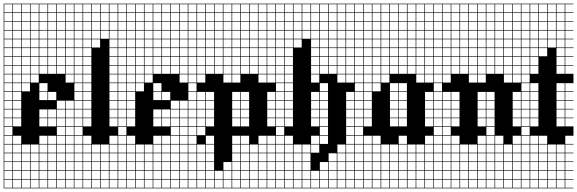

<svg xmlns="http://www.w3.org/2000/svg" viewBox="-20 -785 3135 1043"><path d="M0 238.1V-765.1H381V-761.9H336.5V-717.5H381V-714.3H336.5V-669.8H381V-666.7H336.5V-622.2H381V-619H336.5V-574.6H381V-571.4H336.5V-527H381V-523.8H336.5V-479.4H381V-476.2H336.5V-431.7H381V-428.6H336.5V-384.1H381V-381H336.5V-336.5H381V-238.1H336.5V-193.7H381V-190.5H336.5V-146H381V-142.9H336.5V-98.4H381V-95.2H336.5V-50.8H381V-47.6H336.5V-3.2H381V0H336.5V44.4H381V47.6H336.5V92.1H381V95.2H336.5V139.7H381V142.9H336.5V187.3H381V190.5H336.5V234.9H381V238.1ZM288.9 -717.5H333.3V-761.9H288.9ZM50.8 -717.5H95.2V-761.9H50.8ZM241.3 -717.5H285.7V-761.9H241.3ZM146 -717.5H190.5V-761.9H146ZM98.4 -717.5H142.9V-761.9H98.4ZM193.7 -717.5H238.1V-761.9H193.7ZM3.2 -717.5H47.6V-761.9H3.2ZM288.9 -669.8H333.3V-714.3H288.9ZM98.4 -669.8H142.9V-714.3H98.4ZM146 -669.8H190.5V-714.3H146ZM241.3 -669.8H285.7V-714.3H241.3ZM50.8 -669.8H95.2V-714.3H50.8ZM193.7 -669.8H238.1V-714.3H193.7ZM3.2 -669.8H47.6V-714.3H3.2ZM288.9 -622.2H333.3V-666.7H288.9ZM98.4 -622.2H142.9V-666.7H98.4ZM146 -622.2H190.5V-666.7H146ZM241.3 -622.2H285.7V-666.7H241.3ZM50.8 -622.2H95.2V-666.7H50.8ZM193.7 -622.2H238.1V-666.7H193.7ZM3.2 -622.2H47.6V-666.7H3.2ZM193.7 -574.6H238.1V-619H193.7ZM241.3 -574.6H285.7V-619H241.3ZM288.9 -574.6H333.3V-619H288.9ZM3.2 -574.6H47.6V-619H3.2ZM98.4 -574.6H142.9V-619H98.4ZM146 -574.6H190.5V-619H146ZM50.8 -574.6H95.2V-619H50.8ZM193.7 -527H238.1V-571.4H193.7ZM50.8 -527H95.2V-571.4H50.8ZM241.3 -527H285.7V-571.4H241.3ZM146 -527H190.5V-571.4H146ZM98.4 -527H142.9V-571.4H98.4ZM3.2 -527H47.6V-571.4H3.2ZM288.9 -527H333.3V-571.4H288.9ZM193.7 -479.4H238.1V-523.8H193.7ZM50.8 -479.4H95.2V-523.8H50.8ZM241.3 -479.4H285.7V-523.8H241.3ZM288.9 -479.4H333.3V-523.8H288.9ZM3.2 -479.4H47.6V-523.8H3.2ZM146 -479.4H190.5V-523.8H146ZM98.4 -479.4H142.9V-523.8H98.4ZM193.7 -431.7H238.1V-476.2H193.7ZM50.8 -431.7H95.2V-476.2H50.8ZM3.2 -431.7H47.6V-476.2H3.2ZM288.9 -431.7H333.3V-476.2H288.9ZM146 -431.7H190.5V-476.2H146ZM98.4 -431.7H142.9V-476.2H98.4ZM241.3 -431.7H285.7V-476.2H241.3ZM193.7 -384.1H238.1V-428.6H193.7ZM3.2 -384.1H47.6V-428.6H3.2ZM50.8 -384.1H95.2V-428.6H50.8ZM288.9 -384.1H333.3V-428.6H288.9ZM146 -384.1H190.5V-428.6H146ZM98.4 -384.1H142.9V-428.6H98.4ZM241.3 -384.1H285.7V-428.6H241.3ZM146 -336.5H190.5V-381H146ZM3.2 -336.5H47.6V-381H3.2ZM50.8 -336.5H95.2V-381H50.8ZM98.4 -336.5H142.9V-381H98.4ZM3.2 -288.9H47.6V-333.3H3.2ZM193.7 -288.9H238.1V-333.3H193.7ZM98.4 -288.9H142.9V-333.3H98.4ZM50.8 -288.9H95.2V-333.3H50.8ZM50.8 -241.3H95.2V-285.7H50.8ZM3.2 -241.3H47.6V-285.7H3.2ZM241.3 -241.3H285.7V-285.7H241.3ZM193.7 -241.3H238.1V-285.7H193.7ZM3.2 -193.7H47.6V-238.1H3.2ZM288.9 -193.7H333.3V-238.1H288.9ZM50.8 -193.7H95.2V-238.1H50.8ZM3.2 -146H47.6V-190.5H3.2ZM288.9 -146H333.3V-190.5H288.9ZM241.3 -146H285.7V-190.5H241.3ZM50.8 -146H95.2V-190.5H50.8ZM193.7 -146H238.1V-190.5H193.7ZM3.2 -98.4H47.6V-142.9H3.2ZM288.9 -98.4H333.3V-142.9H288.9ZM241.3 -98.4H285.7V-142.9H241.3ZM50.8 -98.4H95.2V-142.9H50.8ZM193.7 -98.4H238.1V-142.9H193.7ZM47.6 -95.2H3.2V-50.8H47.6ZM288.9 -50.8H333.3V-95.2H288.9ZM193.7 -3.2H238.1V-47.6H193.7ZM50.8 -3.2H95.2V-47.6H50.8ZM288.9 -3.2H333.3V-47.6H288.9ZM241.3 -3.2H285.7V-47.6H241.3ZM3.2 -3.2H47.6V-47.6H3.2ZM146 44.4H190.5V0H146ZM193.7 44.4H238.1V0H193.7ZM50.8 44.4H95.2V0H50.8ZM288.9 44.4H333.3V0H288.9ZM241.3 44.4H285.7V0H241.3ZM98.4 44.4H142.9V0H98.4ZM3.2 44.4H47.6V0H3.2ZM50.8 92.1H95.2V47.6H50.8ZM288.9 92.1H333.3V47.6H288.9ZM241.3 92.1H285.7V47.6H241.3ZM193.7 92.1H238.1V47.6H193.7ZM3.2 92.1H47.6V47.6H3.2ZM98.4 92.1H142.9V47.6H98.4ZM146 92.1H190.5V47.6H146ZM241.3 139.7H285.7V95.2H241.3ZM50.8 139.7H95.2V95.2H50.8ZM288.9 139.7H333.3V95.2H288.9ZM193.7 139.7H238.1V95.2H193.7ZM98.4 139.7H142.9V95.2H98.4ZM146 139.7H190.5V95.2H146ZM3.2 139.7H47.6V95.2H3.2ZM50.8 187.3H95.2V142.9H50.8ZM288.9 187.3H333.3V142.9H288.9ZM241.3 187.3H285.7V142.9H241.3ZM193.7 187.3H238.1V142.9H193.7ZM98.4 187.3H142.9V142.9H98.4ZM3.2 187.3H47.6V142.9H3.2ZM146 187.3H190.5V142.9H146ZM288.9 234.9H333.3V190.5H288.9ZM50.8 234.9H95.2V190.5H50.8ZM241.3 234.9H285.7V190.5H241.3ZM193.7 234.9H238.1V190.5H193.7ZM98.4 234.9H142.9V190.5H98.4ZM146 234.9H190.5V190.5H146ZM3.2 234.9H47.6V190.5H3.2Z M381 238.1V-765.1H619V-761.9H574.6V-717.5H619V-714.3H574.6V-669.8H619V-666.7H574.6V-622.2H619V-619H574.6V-574.6H619V-571.4H574.6V-527H619V-523.8H574.6V-479.4H619V-476.2H574.6V-431.7H619V-428.6H574.6V-384.1H619V-381H574.6V-336.5H619V-333.3H574.6V-288.9H619V-285.7H574.6V-241.3H619V-238.1H574.6V-193.7H619V-190.5H574.6V-146H619V-142.9H574.6V-98.4H619V-47.6H574.6V-3.2H619V0H574.6V44.4H619V47.6H574.6V92.1H619V95.2H574.6V139.7H619V142.9H574.6V187.3H619V190.5H574.6V234.9H619V238.1ZM527 -717.5H571.4V-761.9H527ZM479.4 -717.5H523.8V-761.9H479.4ZM431.7 -717.5H476.2V-761.9H431.7ZM384.1 -717.5H428.6V-761.9H384.1ZM527 -669.8H571.4V-714.3H527ZM479.4 -669.8H523.8V-714.3H479.4ZM431.7 -669.8H476.2V-714.3H431.7ZM384.1 -669.8H428.6V-714.3H384.1ZM527 -622.2H571.4V-666.7H527ZM479.4 -622.2H523.8V-666.7H479.4ZM431.7 -622.2H476.2V-666.7H431.7ZM384.1 -622.2H428.6V-666.7H384.1ZM527 -574.6H571.4V-619H527ZM479.4 -574.6H523.8V-619H479.4ZM431.7 -574.6H476.2V-619H431.7ZM384.1 -574.6H428.6V-619H384.1ZM479.4 -527H523.8V-571.4H479.4ZM431.7 -527H476.2V-571.4H431.7ZM384.1 -527H428.6V-571.4H384.1ZM431.7 -479.4H476.2V-523.8H431.7ZM384.1 -479.4H428.6V-523.8H384.1ZM384.1 -431.7H428.6V-476.2H384.1ZM431.7 -431.7H476.2V-476.2H431.7ZM384.1 -384.1H428.6V-428.6H384.1ZM431.7 -384.1H476.2V-428.6H431.7ZM384.1 -336.5H428.6V-381H384.1ZM431.7 -336.5H476.2V-381H431.7ZM384.1 -288.9H428.6V-333.3H384.1ZM431.7 -288.9H476.2V-333.3H431.7ZM384.1 -241.3H428.6V-285.7H384.1ZM431.7 -241.3H476.2V-285.7H431.7ZM431.7 -193.7H476.2V-238.1H431.7ZM384.1 -193.7H428.6V-238.1H384.1ZM431.7 -146H476.2V-190.5H431.7ZM384.1 -146H428.6V-190.5H384.1ZM431.7 -98.4H476.2V-142.9H431.7ZM384.1 -98.4H428.6V-142.9H384.1ZM384.1 -50.8H428.6V-95.2H384.1ZM384.1 -3.2H428.6V-47.6H384.1ZM476.2 -47.6H431.7V-3.2H476.2ZM431.7 44.4H476.2V0H431.7ZM479.4 44.4H523.8V0H479.4ZM384.1 44.4H428.6V0H384.1ZM527 44.4H571.4V0H527ZM431.7 92.1H476.2V47.6H431.7ZM479.4 92.1H523.8V47.6H479.4ZM384.1 92.1H428.6V47.6H384.1ZM527 92.1H571.4V47.6H527ZM431.7 139.7H476.2V95.2H431.7ZM479.4 139.7H523.8V95.2H479.4ZM527 139.7H571.4V95.2H527ZM384.1 139.7H428.6V95.2H384.1ZM431.7 187.3H476.2V142.9H431.7ZM479.4 187.3H523.8V142.9H479.4ZM527 187.3H571.4V142.9H527ZM384.1 187.3H428.6V142.9H384.1ZM431.7 234.9H476.2V190.5H431.7ZM479.4 234.9H523.8V190.5H479.4ZM527 234.9H571.4V190.5H527ZM384.1 234.9H428.6V190.5H384.1Z M619 238.1V-765.1H1000V-761.9H955.6V-717.5H1000V-714.3H955.6V-669.8H1000V-666.7H955.6V-622.2H1000V-619H955.6V-574.6H1000V-571.4H955.6V-527H1000V-523.8H955.6V-479.4H1000V-476.2H955.6V-431.7H1000V-428.6H955.6V-384.1H1000V-381H955.6V-336.5H1000V-238.1H955.6V-193.7H1000V-190.5H955.6V-146H1000V-142.9H955.6V-98.4H1000V-95.2H955.6V-50.8H1000V-47.6H955.6V-3.2H1000V0H955.6V44.4H1000V47.6H955.6V92.1H1000V95.2H955.6V139.7H1000V142.9H955.6V187.3H1000V190.5H955.6V234.9H1000V238.1ZM907.9 -717.5H952.4V-761.9H907.9ZM669.8 -717.5H714.3V-761.9H669.8ZM860.3 -717.5H904.8V-761.9H860.3ZM765.1 -717.5H809.5V-761.9H765.1ZM717.5 -717.5H761.9V-761.9H717.5ZM812.7 -717.5H857.1V-761.9H812.7ZM622.2 -717.5H666.7V-761.9H622.2ZM907.9 -669.8H952.4V-714.3H907.9ZM717.5 -669.8H761.9V-714.3H717.5ZM765.1 -669.8H809.5V-714.3H765.1ZM860.3 -669.8H904.8V-714.3H860.3ZM669.8 -669.8H714.3V-714.3H669.8ZM812.7 -669.8H857.1V-714.3H812.7ZM622.2 -669.8H666.7V-714.3H622.2ZM907.9 -622.2H952.4V-666.7H907.9ZM717.5 -622.2H761.9V-666.7H717.5ZM765.1 -622.2H809.5V-666.7H765.1ZM860.3 -622.2H904.8V-666.7H860.3ZM669.8 -622.2H714.3V-666.7H669.8ZM812.7 -622.2H857.1V-666.7H812.7ZM622.2 -622.2H666.7V-666.7H622.2ZM812.7 -574.6H857.1V-619H812.7ZM860.3 -574.6H904.8V-619H860.3ZM907.9 -574.6H952.4V-619H907.9ZM622.2 -574.6H666.7V-619H622.2ZM717.5 -574.6H761.9V-619H717.5ZM765.1 -574.6H809.5V-619H765.1ZM669.8 -574.6H714.3V-619H669.8ZM812.7 -527H857.1V-571.4H812.7ZM669.8 -527H714.3V-571.4H669.8ZM860.3 -527H904.8V-571.4H860.3ZM765.1 -527H809.5V-571.4H765.1ZM717.5 -527H761.9V-571.4H717.5ZM622.2 -527H666.7V-571.4H622.2ZM907.9 -527H952.4V-571.4H907.9ZM812.7 -479.4H857.1V-523.8H812.7ZM669.8 -479.4H714.3V-523.8H669.8ZM860.3 -479.4H904.8V-523.8H860.3ZM907.9 -479.4H952.4V-523.8H907.9ZM622.2 -479.4H666.7V-523.8H622.2ZM765.1 -479.4H809.5V-523.8H765.1ZM717.5 -479.4H761.9V-523.8H717.5ZM812.7 -431.7H857.1V-476.2H812.7ZM669.8 -431.7H714.3V-476.2H669.8ZM622.2 -431.7H666.7V-476.2H622.2ZM907.9 -431.7H952.4V-476.2H907.9ZM765.1 -431.7H809.5V-476.2H765.1ZM717.5 -431.7H761.9V-476.2H717.5ZM860.3 -431.7H904.8V-476.2H860.3ZM812.7 -384.1H857.1V-428.6H812.7ZM622.2 -384.1H666.7V-428.6H622.2ZM669.8 -384.1H714.3V-428.6H669.8ZM907.9 -384.1H952.4V-428.6H907.9ZM765.1 -384.1H809.5V-428.6H765.1ZM717.5 -384.1H761.9V-428.6H717.5ZM860.3 -384.1H904.8V-428.6H860.3ZM765.1 -336.5H809.5V-381H765.1ZM622.2 -336.5H666.7V-381H622.2ZM669.8 -336.5H714.3V-381H669.8ZM717.5 -336.5H761.9V-381H717.5ZM622.2 -288.9H666.7V-333.3H622.2ZM812.7 -288.9H857.1V-333.3H812.7ZM717.5 -288.9H761.9V-333.3H717.5ZM669.8 -288.9H714.3V-333.3H669.8ZM669.8 -241.3H714.3V-285.7H669.8ZM622.2 -241.3H666.7V-285.7H622.2ZM860.3 -241.3H904.8V-285.7H860.3ZM812.7 -241.3H857.1V-285.7H812.7ZM622.2 -193.7H666.7V-238.1H622.2ZM907.9 -193.7H952.4V-238.1H907.9ZM669.8 -193.7H714.3V-238.1H669.8ZM622.2 -146H666.7V-190.5H622.2ZM907.9 -146H952.4V-190.5H907.9ZM860.3 -146H904.8V-190.5H860.3ZM669.8 -146H714.3V-190.5H669.8ZM812.7 -146H857.1V-190.5H812.7ZM622.2 -98.4H666.7V-142.9H622.2ZM907.9 -98.4H952.4V-142.9H907.9ZM860.3 -98.4H904.8V-142.9H860.3ZM669.8 -98.4H714.3V-142.9H669.8ZM812.7 -98.4H857.1V-142.9H812.7ZM666.7 -95.2H622.2V-50.8H666.7ZM907.9 -50.8H952.4V-95.2H907.9ZM812.7 -3.2H857.1V-47.6H812.7ZM669.8 -3.2H714.3V-47.6H669.8ZM907.9 -3.2H952.4V-47.6H907.9ZM860.3 -3.2H904.8V-47.6H860.3ZM622.2 -3.2H666.7V-47.6H622.2ZM765.1 44.4H809.5V0H765.1ZM812.7 44.4H857.1V0H812.7ZM669.8 44.4H714.3V0H669.8ZM907.9 44.4H952.4V0H907.9ZM860.3 44.4H904.8V0H860.3ZM717.5 44.4H761.9V0H717.5ZM622.2 44.4H666.7V0H622.2ZM669.8 92.1H714.3V47.6H669.8ZM907.9 92.1H952.4V47.6H907.9ZM860.3 92.1H904.8V47.6H860.3ZM812.7 92.1H857.1V47.6H812.7ZM622.2 92.1H666.7V47.6H622.2ZM717.5 92.1H761.9V47.6H717.5ZM765.1 92.1H809.5V47.6H765.1ZM860.3 139.7H904.8V95.2H860.3ZM669.8 139.7H714.3V95.2H669.8ZM907.9 139.7H952.4V95.2H907.9ZM812.7 139.7H857.1V95.2H812.7ZM717.5 139.7H761.9V95.2H717.5ZM765.1 139.7H809.5V95.2H765.1ZM622.2 139.7H666.7V95.2H622.2ZM669.8 187.3H714.3V142.9H669.8ZM907.9 187.3H952.4V142.9H907.9ZM860.3 187.3H904.8V142.9H860.3ZM812.7 187.3H857.1V142.9H812.7ZM717.5 187.3H761.9V142.9H717.5ZM622.2 187.3H666.7V142.9H622.2ZM765.1 187.3H809.5V142.9H765.1ZM907.9 234.9H952.4V190.5H907.9ZM669.8 234.9H714.3V190.5H669.8ZM860.3 234.9H904.8V190.5H860.3ZM812.7 234.9H857.1V190.5H812.7ZM717.5 234.9H761.9V190.5H717.5ZM765.1 234.9H809.5V190.5H765.1ZM622.2 234.9H666.7V190.5H622.2Z M1000 238.1V-765.1H1476.2V-761.9H1431.7V-717.5H1476.2V-714.3H1431.7V-669.8H1476.2V-666.7H1431.7V-622.2H1476.2V-619H1431.7V-574.6H1476.2V-571.4H1431.7V-527H1476.2V-523.8H1431.7V-479.4H1476.2V-476.2H1431.7V-431.7H1476.2V-428.6H1431.7V-384.1H1476.2V-381H1431.7V-336.5H1476.2V-285.7H1431.7V-241.3H1476.2V-238.1H1431.7V-193.7H1476.2V-190.5H1431.7V-146H1476.2V-142.9H1431.7V-98.4H1476.2V-47.6H1431.7V-3.2H1476.2V0H1431.7V44.4H1476.2V47.6H1431.7V92.1H1476.2V95.2H1431.7V139.7H1476.2V142.9H1431.7V187.3H1476.2V190.5H1431.7V234.9H1476.2V238.1ZM1384.1 -717.5H1428.6V-761.9H1384.1ZM1098.4 -717.5H1142.9V-761.9H1098.4ZM1336.5 -717.5H1381V-761.9H1336.5ZM1146 -717.5H1190.5V-761.9H1146ZM1193.7 -717.5H1238.1V-761.9H1193.7ZM1050.8 -717.5H1095.2V-761.9H1050.8ZM1003.2 -717.5H1047.6V-761.9H1003.2ZM1288.9 -717.5H1333.3V-761.9H1288.9ZM1241.3 -717.5H1285.7V-761.9H1241.3ZM1384.1 -669.8H1428.6V-714.3H1384.1ZM1098.4 -669.8H1142.9V-714.3H1098.4ZM1336.5 -669.8H1381V-714.3H1336.5ZM1146 -669.8H1190.5V-714.3H1146ZM1193.7 -669.8H1238.1V-714.3H1193.7ZM1050.8 -669.8H1095.2V-714.3H1050.8ZM1003.2 -669.8H1047.6V-714.3H1003.2ZM1288.9 -669.8H1333.3V-714.3H1288.9ZM1241.3 -669.8H1285.7V-714.3H1241.3ZM1384.1 -622.2H1428.6V-666.7H1384.1ZM1146 -622.2H1190.5V-666.7H1146ZM1098.4 -622.2H1142.9V-666.7H1098.4ZM1336.5 -622.2H1381V-666.7H1336.5ZM1193.7 -622.2H1238.1V-666.7H1193.7ZM1050.8 -622.2H1095.2V-666.7H1050.8ZM1003.2 -622.2H1047.6V-666.7H1003.2ZM1288.9 -622.2H1333.3V-666.7H1288.9ZM1241.3 -622.2H1285.7V-666.7H1241.3ZM1241.3 -574.6H1285.7V-619H1241.3ZM1193.7 -574.6H1238.1V-619H1193.7ZM1288.9 -574.6H1333.3V-619H1288.9ZM1146 -574.6H1190.5V-619H1146ZM1384.1 -574.6H1428.6V-619H1384.1ZM1050.8 -574.6H1095.2V-619H1050.8ZM1003.2 -574.6H1047.6V-619H1003.2ZM1098.4 -574.6H1142.9V-619H1098.4ZM1336.5 -574.6H1381V-619H1336.5ZM1288.9 -527H1333.3V-571.4H1288.9ZM1146 -527H1190.5V-571.4H1146ZM1241.3 -527H1285.7V-571.4H1241.3ZM1050.8 -527H1095.2V-571.4H1050.8ZM1003.2 -527H1047.6V-571.4H1003.2ZM1384.1 -527H1428.6V-571.4H1384.1ZM1098.4 -527H1142.9V-571.4H1098.4ZM1336.5 -527H1381V-571.4H1336.5ZM1193.7 -527H1238.1V-571.4H1193.7ZM1288.9 -479.4H1333.3V-523.8H1288.9ZM1336.5 -479.4H1381V-523.8H1336.5ZM1193.7 -479.4H1238.1V-523.8H1193.7ZM1098.4 -479.4H1142.9V-523.8H1098.4ZM1241.3 -479.4H1285.7V-523.8H1241.3ZM1384.1 -479.4H1428.6V-523.8H1384.1ZM1003.2 -479.4H1047.6V-523.8H1003.2ZM1050.8 -479.4H1095.2V-523.8H1050.8ZM1146 -479.4H1190.5V-523.8H1146ZM1193.7 -431.7H1238.1V-476.2H1193.7ZM1336.5 -431.7H1381V-476.2H1336.5ZM1003.2 -431.7H1047.6V-476.2H1003.2ZM1098.4 -431.7H1142.9V-476.2H1098.4ZM1241.3 -431.7H1285.7V-476.2H1241.3ZM1384.1 -431.7H1428.6V-476.2H1384.1ZM1050.8 -431.7H1095.2V-476.2H1050.8ZM1288.9 -431.7H1333.3V-476.2H1288.9ZM1146 -431.7H1190.5V-476.2H1146ZM1146 -384.1H1190.5V-428.6H1146ZM1336.5 -384.1H1381V-428.6H1336.5ZM1384.1 -384.1H1428.6V-428.6H1384.1ZM1098.4 -384.1H1142.9V-428.6H1098.4ZM1193.7 -384.1H1238.1V-428.6H1193.7ZM1050.8 -384.1H1095.2V-428.6H1050.8ZM1241.3 -384.1H1285.7V-428.6H1241.3ZM1003.2 -384.1H1047.6V-428.6H1003.2ZM1288.9 -384.1H1333.3V-428.6H1288.9ZM1384.1 -336.5H1428.6V-381H1384.1ZM1050.8 -336.5H1095.2V-381H1050.8ZM1193.7 -336.5H1238.1V-381H1193.7ZM1241.3 -336.5H1285.7V-381H1241.3ZM1003.2 -336.5H1047.6V-381H1003.2ZM1003.2 -288.9H1047.6V-333.3H1003.2ZM1098.4 -241.3H1142.9V-285.7H1098.4ZM1050.8 -241.3H1095.2V-285.7H1050.8ZM1241.3 -241.3H1285.7V-285.7H1241.3ZM1003.2 -241.3H1047.6V-285.7H1003.2ZM1288.9 -241.3H1333.3V-285.7H1288.9ZM1050.8 -193.7H1095.2V-238.1H1050.8ZM1241.3 -193.7H1285.7V-238.1H1241.3ZM1003.2 -193.7H1047.6V-238.1H1003.2ZM1288.9 -193.7H1333.3V-238.1H1288.9ZM1098.4 -193.7H1142.9V-238.1H1098.4ZM1050.8 -146H1095.2V-190.5H1050.8ZM1241.3 -146H1285.7V-190.5H1241.3ZM1098.4 -146H1142.9V-190.5H1098.4ZM1288.9 -146H1333.3V-190.5H1288.9ZM1003.2 -146H1047.6V-190.5H1003.2ZM1050.8 -98.4H1095.2V-142.9H1050.8ZM1241.3 -98.4H1285.7V-142.9H1241.3ZM1098.4 -98.4H1142.9V-142.9H1098.4ZM1003.2 -98.4H1047.6V-142.9H1003.2ZM1288.9 -98.4H1333.3V-142.9H1288.9ZM1003.2 -50.8H1047.6V-95.2H1003.2ZM1050.8 -50.8H1095.2V-95.2H1050.8ZM1047.6 -47.6H1003.2V-3.2H1047.6ZM1288.9 -3.2H1333.3V-47.6H1288.9ZM1241.3 -3.2H1285.7V-47.6H1241.3ZM1384.1 -3.2H1428.6V-47.6H1384.1ZM1098.4 -3.2H1142.9V-47.6H1098.4ZM1288.9 44.4H1333.3V0H1288.9ZM1003.2 44.4H1047.6V0H1003.2ZM1241.3 44.4H1285.7V0H1241.3ZM1050.8 44.4H1095.2V0H1050.8ZM1384.1 44.4H1428.6V0H1384.1ZM1336.5 44.4H1381V0H1336.5ZM1098.4 44.4H1142.9V0H1098.4ZM1288.9 92.1H1333.3V47.6H1288.9ZM1003.2 92.1H1047.6V47.6H1003.2ZM1241.3 92.1H1285.7V47.6H1241.3ZM1050.8 92.1H1095.2V47.6H1050.8ZM1384.1 92.1H1428.6V47.6H1384.1ZM1336.5 92.1H1381V47.6H1336.5ZM1098.4 92.1H1142.9V47.6H1098.4ZM1288.9 139.7H1333.3V95.2H1288.9ZM1003.2 139.7H1047.6V95.2H1003.2ZM1241.3 139.7H1285.7V95.2H1241.3ZM1050.8 139.7H1095.2V95.2H1050.8ZM1384.1 139.7H1428.6V95.2H1384.1ZM1336.5 139.7H1381V95.2H1336.5ZM1193.7 139.7H1238.1V95.2H1193.7ZM1098.4 139.7H1142.9V95.2H1098.4ZM1146 187.3H1190.5V142.9H1146ZM1241.3 187.3H1285.7V142.9H1241.3ZM1193.7 187.3H1238.1V142.9H1193.7ZM1384.1 187.3H1428.6V142.9H1384.1ZM1336.5 187.3H1381V142.9H1336.5ZM1050.8 187.3H1095.2V142.9H1050.8ZM1098.4 187.3H1142.9V142.9H1098.4ZM1288.9 187.3H1333.3V142.9H1288.9ZM1003.2 187.3H1047.6V142.9H1003.2ZM1384.1 234.9H1428.6V190.5H1384.1ZM1336.5 234.9H1381V190.5H1336.5ZM1050.8 234.9H1095.2V190.5H1050.8ZM1193.7 234.9H1238.1V190.5H1193.7ZM1146 234.9H1190.5V190.5H1146ZM1098.4 234.9H1142.9V190.5H1098.4ZM1288.9 234.9H1333.3V190.5H1288.9ZM1003.2 234.9H1047.6V190.5H1003.2ZM1241.3 234.9H1285.7V190.5H1241.3Z M1476.2 238.1V-765.1H1904.8V-761.9H1860.3V-717.5H1904.8V-714.3H1860.3V-669.8H1904.8V-666.7H1860.3V-622.2H1904.8V-619H1860.3V-574.6H1904.8V-571.4H1860.3V-527H1904.8V-523.8H1860.3V-479.4H1904.8V-476.2H1860.3V-431.7H1904.8V-428.6H1860.3V-384.1H1904.8V-381H1860.3V-336.5H1904.8V-285.7H1860.3V-241.3H1904.8V-238.1H1860.3V-193.7H1904.8V-190.5H1860.3V-146H1904.8V-142.9H1860.3V-98.4H1904.8V-95.2H1860.3V-50.8H1904.8V-47.6H1860.3V-3.2H1904.8V0H1860.3V44.4H1904.8V47.6H1860.3V92.1H1904.8V95.2H1860.3V139.7H1904.8V142.9H1860.3V187.3H1904.8V190.5H1860.3V234.9H1904.8V238.1ZM1812.7 -717.5H1857.1V-761.9H1812.7ZM1765.1 -717.5H1809.5V-761.9H1765.1ZM1717.5 -717.5H1761.9V-761.9H1717.5ZM1527 -717.5H1571.4V-761.9H1527ZM1669.8 -717.5H1714.3V-761.9H1669.8ZM1622.2 -717.5H1666.7V-761.9H1622.2ZM1479.4 -717.5H1523.8V-761.9H1479.4ZM1574.6 -717.5H1619V-761.9H1574.6ZM1812.7 -669.8H1857.1V-714.3H1812.7ZM1765.1 -669.8H1809.5V-714.3H1765.1ZM1527 -669.8H1571.4V-714.3H1527ZM1717.5 -669.8H1761.9V-714.3H1717.5ZM1669.8 -669.8H1714.3V-714.3H1669.8ZM1622.2 -669.8H1666.7V-714.3H1622.2ZM1574.6 -669.8H1619V-714.3H1574.6ZM1479.4 -669.8H1523.8V-714.3H1479.4ZM1812.7 -622.2H1857.1V-666.7H1812.7ZM1527 -622.2H1571.4V-666.7H1527ZM1765.1 -622.2H1809.5V-666.7H1765.1ZM1717.5 -622.2H1761.9V-666.7H1717.5ZM1669.8 -622.2H1714.3V-666.7H1669.8ZM1574.6 -622.2H1619V-666.7H1574.6ZM1479.4 -622.2H1523.8V-666.7H1479.4ZM1622.2 -622.2H1666.7V-666.7H1622.2ZM1622.2 -574.6H1666.7V-619H1622.2ZM1479.4 -574.6H1523.8V-619H1479.4ZM1669.8 -574.6H1714.3V-619H1669.8ZM1574.6 -574.6H1619V-619H1574.6ZM1717.5 -574.6H1761.9V-619H1717.5ZM1765.1 -574.6H1809.5V-619H1765.1ZM1812.7 -574.6H1857.1V-619H1812.7ZM1527 -574.6H1571.4V-619H1527ZM1619 -571.4H1574.6V-527H1619ZM1527 -527H1571.4V-571.4H1527ZM1765.1 -527H1809.5V-571.4H1765.1ZM1717.5 -527H1761.9V-571.4H1717.5ZM1669.8 -527H1714.3V-571.4H1669.8ZM1479.4 -527H1523.8V-571.4H1479.4ZM1812.7 -527H1857.1V-571.4H1812.7ZM1527 -479.4H1571.4V-523.8H1527ZM1765.1 -479.4H1809.5V-523.8H1765.1ZM1717.5 -479.4H1761.9V-523.8H1717.5ZM1812.7 -479.4H1857.1V-523.8H1812.7ZM1669.8 -479.4H1714.3V-523.8H1669.8ZM1479.4 -479.4H1523.8V-523.8H1479.4ZM1479.4 -431.7H1523.8V-476.2H1479.4ZM1527 -431.7H1571.4V-476.2H1527ZM1765.1 -431.7H1809.5V-476.2H1765.1ZM1812.7 -431.7H1857.1V-476.2H1812.7ZM1717.5 -431.7H1761.9V-476.2H1717.5ZM1669.8 -431.7H1714.3V-476.2H1669.8ZM1527 -384.1H1571.4V-428.6H1527ZM1812.7 -384.1H1857.1V-428.6H1812.7ZM1765.1 -384.1H1809.5V-428.6H1765.1ZM1717.5 -384.1H1761.9V-428.6H1717.5ZM1479.4 -384.1H1523.8V-428.6H1479.4ZM1669.8 -384.1H1714.3V-428.6H1669.8ZM1527 -336.5H1571.4V-381H1527ZM1812.7 -336.5H1857.1V-381H1812.7ZM1479.4 -336.5H1523.8V-381H1479.4ZM1669.8 -336.5H1714.3V-381H1669.8ZM1717.5 -288.9H1761.9V-333.3H1717.5ZM1527 -288.9H1571.4V-333.3H1527ZM1479.4 -288.9H1523.8V-333.3H1479.4ZM1717.5 -241.3H1761.9V-285.7H1717.5ZM1669.8 -241.3H1714.3V-285.7H1669.8ZM1527 -241.3H1571.4V-285.7H1527ZM1479.4 -241.3H1523.8V-285.7H1479.4ZM1669.8 -193.7H1714.3V-238.1H1669.8ZM1527 -193.7H1571.4V-238.1H1527ZM1479.4 -193.7H1523.8V-238.1H1479.4ZM1717.5 -193.7H1761.9V-238.1H1717.5ZM1669.8 -146H1714.3V-190.5H1669.8ZM1527 -146H1571.4V-190.5H1527ZM1479.4 -146H1523.8V-190.5H1479.4ZM1717.5 -146H1761.9V-190.5H1717.5ZM1527 -98.4H1571.4V-142.9H1527ZM1479.4 -98.4H1523.8V-142.9H1479.4ZM1717.5 -98.4H1761.9V-142.9H1717.5ZM1669.8 -98.4H1714.3V-142.9H1669.8ZM1479.4 -50.8H1523.8V-95.2H1479.4ZM1717.5 -50.8H1761.9V-95.2H1717.5ZM1669.8 -3.2H1714.3V-47.6H1669.8ZM1479.4 -3.2H1523.8V-47.6H1479.4ZM1527 -3.2H1571.4V-47.6H1527ZM1717.5 -3.2H1761.9V-47.6H1717.5ZM1622.2 44.4H1666.7V0H1622.2ZM1574.6 44.4H1619V0H1574.6ZM1527 44.4H1571.4V0H1527ZM1669.8 44.4H1714.3V0H1669.8ZM1479.4 44.4H1523.8V0H1479.4ZM1812.7 44.4H1857.1V0H1812.7ZM1622.2 92.1H1666.7V47.6H1622.2ZM1765.1 92.1H1809.5V47.6H1765.1ZM1527 92.1H1571.4V47.6H1527ZM1479.4 92.1H1523.8V47.6H1479.4ZM1812.7 92.1H1857.1V47.6H1812.7ZM1574.6 92.1H1619V47.6H1574.6ZM1717.5 139.7H1761.9V95.2H1717.5ZM1574.6 139.7H1619V95.2H1574.6ZM1765.1 139.7H1809.5V95.2H1765.1ZM1527 139.7H1571.4V95.2H1527ZM1479.4 139.7H1523.8V95.2H1479.4ZM1622.2 139.7H1666.7V95.2H1622.2ZM1812.7 139.7H1857.1V95.2H1812.7ZM1717.5 187.3H1761.9V142.9H1717.5ZM1669.8 187.3H1714.3V142.9H1669.8ZM1574.6 187.3H1619V142.9H1574.6ZM1765.1 187.3H1809.5V142.9H1765.1ZM1479.4 187.3H1523.8V142.9H1479.4ZM1527 187.3H1571.4V142.9H1527ZM1622.2 187.3H1666.7V142.9H1622.2ZM1812.7 187.3H1857.1V142.9H1812.7ZM1812.7 234.9H1857.1V190.5H1812.7ZM1765.1 234.9H1809.5V190.5H1765.1ZM1717.5 234.9H1761.9V190.5H1717.5ZM1527 234.9H1571.4V190.5H1527ZM1622.2 234.9H1666.7V190.5H1622.2ZM1574.6 234.9H1619V190.5H1574.6ZM1479.4 234.9H1523.8V190.5H1479.4ZM1669.8 234.9H1714.3V190.5H1669.8Z M1904.8 238.1V-765.1H2333.3V-761.9H2288.9V-717.5H2333.3V-714.3H2288.9V-669.8H2333.3V-666.7H2288.9V-622.2H2333.3V-619H2288.9V-574.6H2333.3V-571.4H2288.9V-527H2333.3V-523.8H2288.9V-479.4H2333.3V-476.2H2288.9V-431.7H2333.3V-428.6H2288.9V-384.1H2333.3V-381H2288.9V-336.5H2333.3V-285.7H2288.9V-241.3H2333.3V-238.1H2288.9V-193.7H2333.3V-190.5H2288.9V-146H2333.3V-142.9H2288.9V-98.4H2333.3V-47.6H2288.9V-3.2H2333.3V0H2288.9V44.4H2333.3V47.6H2288.9V92.1H2333.3V95.2H2288.9V139.7H2333.3V142.9H2288.9V187.3H2333.3V190.5H2288.9V234.9H2333.3V238.1ZM2241.3 -717.5H2285.7V-761.9H2241.3ZM2193.7 -717.5H2238.1V-761.9H2193.7ZM2146 -717.5H2190.5V-761.9H2146ZM2098.4 -717.5H2142.9V-761.9H2098.4ZM2050.8 -717.5H2095.2V-761.9H2050.8ZM2003.2 -717.5H2047.6V-761.9H2003.2ZM1955.6 -717.5H2000V-761.9H1955.6ZM1907.9 -717.5H1952.4V-761.9H1907.9ZM2241.3 -669.8H2285.7V-714.3H2241.3ZM2193.7 -669.8H2238.1V-714.3H2193.7ZM2146 -669.8H2190.5V-714.3H2146ZM2098.4 -669.8H2142.9V-714.3H2098.4ZM2050.8 -669.8H2095.2V-714.3H2050.8ZM2003.2 -669.8H2047.6V-714.3H2003.2ZM1907.9 -669.8H1952.4V-714.3H1907.9ZM1955.6 -669.8H2000V-714.3H1955.6ZM2241.3 -622.2H2285.7V-666.7H2241.3ZM2193.7 -622.2H2238.1V-666.7H2193.7ZM2146 -622.2H2190.5V-666.7H2146ZM2098.4 -622.2H2142.9V-666.7H2098.4ZM2050.8 -622.2H2095.2V-666.7H2050.8ZM2003.2 -622.2H2047.6V-666.7H2003.2ZM1907.9 -622.2H1952.4V-666.7H1907.9ZM1955.6 -622.2H2000V-666.7H1955.6ZM2050.8 -574.6H2095.2V-619H2050.8ZM2241.3 -574.6H2285.7V-619H2241.3ZM2098.4 -574.6H2142.9V-619H2098.4ZM2003.2 -574.6H2047.6V-619H2003.2ZM2193.7 -574.6H2238.1V-619H2193.7ZM2146 -574.6H2190.5V-619H2146ZM1955.6 -574.6H2000V-619H1955.6ZM1907.9 -574.6H1952.4V-619H1907.9ZM2146 -527H2190.5V-571.4H2146ZM2241.3 -527H2285.7V-571.4H2241.3ZM2098.4 -527H2142.9V-571.4H2098.4ZM1907.9 -527H1952.4V-571.4H1907.9ZM2050.8 -527H2095.2V-571.4H2050.8ZM2003.2 -527H2047.6V-571.4H2003.2ZM2193.7 -527H2238.1V-571.4H2193.7ZM1955.6 -527H2000V-571.4H1955.6ZM1907.9 -479.4H1952.4V-523.8H1907.9ZM2241.3 -479.4H2285.7V-523.8H2241.3ZM1955.6 -479.4H2000V-523.8H1955.6ZM2146 -479.4H2190.5V-523.8H2146ZM2193.7 -479.4H2238.1V-523.8H2193.7ZM2003.2 -479.4H2047.6V-523.8H2003.2ZM2050.8 -479.4H2095.2V-523.8H2050.8ZM2098.4 -479.4H2142.9V-523.8H2098.4ZM1955.6 -431.7H2000V-476.2H1955.6ZM2050.8 -431.7H2095.2V-476.2H2050.8ZM2146 -431.7H2190.5V-476.2H2146ZM2193.7 -431.7H2238.1V-476.2H2193.7ZM1907.9 -431.7H1952.4V-476.2H1907.9ZM2003.2 -431.7H2047.6V-476.2H2003.2ZM2098.4 -431.7H2142.9V-476.2H2098.4ZM2241.3 -431.7H2285.7V-476.2H2241.3ZM2003.2 -384.1H2047.6V-428.6H2003.2ZM2146 -384.1H2190.5V-428.6H2146ZM2241.3 -384.1H2285.7V-428.6H2241.3ZM2050.8 -384.1H2095.2V-428.6H2050.8ZM1955.6 -384.1H2000V-428.6H1955.6ZM2098.4 -384.1H2142.9V-428.6H2098.4ZM2193.7 -384.1H2238.1V-428.6H2193.7ZM1907.9 -384.1H1952.4V-428.6H1907.9ZM2003.2 -336.5H2047.6V-381H2003.2ZM2241.3 -336.5H2285.7V-381H2241.3ZM1907.9 -336.5H1952.4V-381H1907.9ZM2050.8 -336.5H2095.2V-381H2050.8ZM1955.6 -336.5H2000V-381H1955.6ZM2098.4 -288.9H2142.9V-333.3H2098.4ZM1907.9 -288.9H1952.4V-333.3H1907.9ZM2003.2 -288.9H2047.6V-333.3H2003.2ZM2146 -288.9H2190.5V-333.3H2146ZM1955.6 -288.9H2000V-333.3H1955.6ZM2146 -241.3H2190.5V-285.7H2146ZM2098.4 -241.3H2142.9V-285.7H2098.4ZM1955.6 -241.3H2000V-285.7H1955.6ZM1907.9 -241.3H1952.4V-285.7H1907.9ZM2098.4 -193.7H2142.9V-238.1H2098.4ZM2146 -193.7H2190.5V-238.1H2146ZM1955.6 -193.7H2000V-238.1H1955.6ZM1907.9 -193.7H1952.4V-238.1H1907.9ZM2098.4 -146H2142.9V-190.5H2098.4ZM1955.6 -146H2000V-190.5H1955.6ZM1907.9 -146H1952.4V-190.5H1907.9ZM2146 -146H2190.5V-190.5H2146ZM1907.9 -98.4H1952.4V-142.9H1907.9ZM2098.4 -98.4H2142.9V-142.9H2098.4ZM1955.6 -98.4H2000V-142.9H1955.6ZM2146 -98.4H2190.5V-142.9H2146ZM1907.9 -50.8H1952.4V-95.2H1907.9ZM2047.6 -47.6H2003.2V-3.2H2047.6ZM2146 -3.2H2190.5V-47.6H2146ZM1955.6 -3.2H2000V-47.6H1955.6ZM1907.9 -3.2H1952.4V-47.6H1907.9ZM1955.6 44.4H2000V0H1955.6ZM2146 44.4H2190.5V0H2146ZM2241.3 44.4H2285.7V0H2241.3ZM1907.9 44.4H1952.4V0H1907.9ZM2098.4 44.4H2142.9V0H2098.4ZM2003.2 44.4H2047.6V0H2003.2ZM2193.7 44.4H2238.1V0H2193.7ZM2050.8 44.4H2095.2V0H2050.8ZM1955.6 92.1H2000V47.6H1955.6ZM1907.9 92.1H1952.4V47.6H1907.9ZM2050.8 92.1H2095.2V47.6H2050.8ZM2146 92.1H2190.5V47.6H2146ZM2241.3 92.1H2285.7V47.6H2241.3ZM2193.7 92.1H2238.1V47.6H2193.7ZM2098.4 92.1H2142.9V47.6H2098.4ZM2003.2 92.1H2047.6V47.6H2003.2ZM2050.8 139.7H2095.2V95.2H2050.8ZM2241.3 139.7H2285.7V95.2H2241.3ZM2193.7 139.7H2238.1V95.2H2193.7ZM2098.4 139.7H2142.9V95.2H2098.4ZM1955.6 139.7H2000V95.2H1955.6ZM1907.9 139.7H1952.4V95.2H1907.9ZM2003.2 139.7H2047.6V95.2H2003.2ZM2146 139.7H2190.5V95.2H2146ZM2050.8 187.3H2095.2V142.9H2050.8ZM2241.3 187.3H2285.7V142.9H2241.3ZM2193.7 187.3H2238.1V142.9H2193.7ZM2003.2 187.3H2047.6V142.9H2003.2ZM1955.6 187.3H2000V142.9H1955.6ZM2146 187.3H2190.5V142.9H2146ZM2098.4 187.3H2142.9V142.9H2098.4ZM1907.9 187.3H1952.4V142.9H1907.9ZM2050.8 234.9H2095.2V190.5H2050.8ZM2241.3 234.9H2285.7V190.5H2241.3ZM2193.7 234.9H2238.1V190.5H2193.7ZM2146 234.9H2190.5V190.5H2146ZM2003.2 234.9H2047.6V190.5H2003.2ZM1955.6 234.9H2000V190.5H1955.6ZM1907.9 234.9H1952.4V190.5H1907.9ZM2098.4 234.9H2142.9V190.5H2098.4Z M2333.3 238.1V-765.1H2809.5V-761.9H2765.1V-717.5H2809.5V-714.3H2765.1V-669.8H2809.5V-666.7H2765.1V-622.2H2809.5V-619H2765.1V-574.6H2809.5V-571.4H2765.1V-527H2809.5V-523.8H2765.1V-479.4H2809.5V-476.2H2765.1V-431.7H2809.5V-428.6H2765.1V-384.1H2809.5V-381H2765.1V-336.5H2809.5V-285.7H2765.1V-241.3H2809.5V-238.1H2765.1V-193.7H2809.5V-190.5H2765.1V-146H2809.5V-142.9H2765.1V-98.4H2809.5V-47.6H2765.1V-3.2H2809.5V0H2765.1V44.4H2809.5V47.6H2765.1V92.1H2809.5V95.2H2765.1V139.7H2809.5V142.9H2765.1V187.3H2809.5V190.5H2765.1V234.9H2809.5V238.1ZM2717.5 -717.5H2761.9V-761.9H2717.5ZM2622.2 -717.5H2666.7V-761.9H2622.2ZM2384.1 -717.5H2428.6V-761.9H2384.1ZM2527 -717.5H2571.4V-761.9H2527ZM2479.4 -717.5H2523.8V-761.9H2479.4ZM2574.6 -717.5H2619V-761.9H2574.6ZM2336.5 -717.5H2381V-761.9H2336.5ZM2669.8 -717.5H2714.3V-761.9H2669.8ZM2431.7 -717.5H2476.2V-761.9H2431.7ZM2717.5 -669.8H2761.9V-714.3H2717.5ZM2622.2 -669.8H2666.7V-714.3H2622.2ZM2479.4 -669.8H2523.8V-714.3H2479.4ZM2384.1 -669.8H2428.6V-714.3H2384.1ZM2574.6 -669.8H2619V-714.3H2574.6ZM2527 -669.8H2571.4V-714.3H2527ZM2431.7 -669.8H2476.2V-714.3H2431.7ZM2336.5 -669.8H2381V-714.3H2336.5ZM2669.8 -669.8H2714.3V-714.3H2669.8ZM2717.5 -622.2H2761.9V-666.7H2717.5ZM2479.4 -622.2H2523.8V-666.7H2479.4ZM2622.2 -622.2H2666.7V-666.7H2622.2ZM2431.7 -622.2H2476.2V-666.7H2431.7ZM2574.6 -622.2H2619V-666.7H2574.6ZM2384.1 -622.2H2428.6V-666.7H2384.1ZM2336.5 -622.2H2381V-666.7H2336.5ZM2527 -622.2H2571.4V-666.7H2527ZM2669.8 -622.2H2714.3V-666.7H2669.8ZM2669.8 -574.6H2714.3V-619H2669.8ZM2527 -574.6H2571.4V-619H2527ZM2336.5 -574.6H2381V-619H2336.5ZM2384.1 -574.6H2428.6V-619H2384.1ZM2622.2 -574.6H2666.7V-619H2622.2ZM2574.6 -574.6H2619V-619H2574.6ZM2717.5 -574.6H2761.9V-619H2717.5ZM2479.4 -574.6H2523.8V-619H2479.4ZM2431.7 -574.6H2476.2V-619H2431.7ZM2527 -527H2571.4V-571.4H2527ZM2669.8 -527H2714.3V-571.4H2669.8ZM2336.5 -527H2381V-571.4H2336.5ZM2384.1 -527H2428.6V-571.4H2384.1ZM2574.6 -527H2619V-571.4H2574.6ZM2622.2 -527H2666.7V-571.4H2622.2ZM2717.5 -527H2761.9V-571.4H2717.5ZM2479.4 -527H2523.8V-571.4H2479.4ZM2431.7 -527H2476.2V-571.4H2431.7ZM2527 -479.4H2571.4V-523.8H2527ZM2336.5 -479.4H2381V-523.8H2336.5ZM2384.1 -479.4H2428.6V-523.8H2384.1ZM2669.8 -479.4H2714.3V-523.8H2669.8ZM2574.6 -479.4H2619V-523.8H2574.6ZM2622.2 -479.4H2666.7V-523.8H2622.2ZM2717.5 -479.4H2761.9V-523.8H2717.5ZM2479.4 -479.4H2523.8V-523.8H2479.4ZM2431.7 -479.4H2476.2V-523.8H2431.7ZM2431.7 -431.7H2476.2V-476.2H2431.7ZM2479.4 -431.7H2523.8V-476.2H2479.4ZM2669.8 -431.7H2714.3V-476.2H2669.8ZM2384.1 -431.7H2428.6V-476.2H2384.1ZM2527 -431.7H2571.4V-476.2H2527ZM2336.5 -431.7H2381V-476.2H2336.5ZM2574.6 -431.7H2619V-476.2H2574.6ZM2717.5 -431.7H2761.9V-476.2H2717.5ZM2622.2 -431.7H2666.7V-476.2H2622.2ZM2622.2 -384.1H2666.7V-428.6H2622.2ZM2479.4 -384.1H2523.8V-428.6H2479.4ZM2431.7 -384.1H2476.2V-428.6H2431.7ZM2574.6 -384.1H2619V-428.6H2574.6ZM2669.8 -384.1H2714.3V-428.6H2669.8ZM2384.1 -384.1H2428.6V-428.6H2384.1ZM2527 -384.1H2571.4V-428.6H2527ZM2717.5 -384.1H2761.9V-428.6H2717.5ZM2336.5 -384.1H2381V-428.6H2336.5ZM2574.6 -336.5H2619V-381H2574.6ZM2384.1 -336.5H2428.6V-381H2384.1ZM2527 -336.5H2571.4V-381H2527ZM2717.5 -336.5H2761.9V-381H2717.5ZM2336.5 -336.5H2381V-381H2336.5ZM2336.5 -288.9H2381V-333.3H2336.5ZM2431.7 -241.3H2476.2V-285.7H2431.7ZM2622.2 -241.3H2666.7V-285.7H2622.2ZM2574.6 -241.3H2619V-285.7H2574.6ZM2384.1 -241.3H2428.6V-285.7H2384.1ZM2336.5 -241.3H2381V-285.7H2336.5ZM2431.7 -193.7H2476.2V-238.1H2431.7ZM2622.2 -193.7H2666.7V-238.1H2622.2ZM2574.6 -193.7H2619V-238.1H2574.6ZM2384.1 -193.7H2428.6V-238.1H2384.1ZM2336.5 -193.7H2381V-238.1H2336.5ZM2384.1 -146H2428.6V-190.5H2384.1ZM2336.5 -146H2381V-190.5H2336.5ZM2574.6 -146H2619V-190.5H2574.6ZM2622.2 -146H2666.7V-190.5H2622.2ZM2431.7 -146H2476.2V-190.5H2431.7ZM2336.5 -98.4H2381V-142.9H2336.5ZM2384.1 -98.4H2428.6V-142.9H2384.1ZM2574.6 -98.4H2619V-142.9H2574.6ZM2622.2 -98.4H2666.7V-142.9H2622.2ZM2431.7 -98.4H2476.2V-142.9H2431.7ZM2428.6 -95.2H2384.1V-50.8H2428.6ZM2336.5 -50.8H2381V-95.2H2336.5ZM2622.2 -50.8H2666.7V-95.2H2622.2ZM2336.5 -3.2H2381V-47.6H2336.5ZM2384.1 -3.2H2428.6V-47.6H2384.1ZM2669.8 -3.2H2714.3V-47.6H2669.8ZM2622.2 -3.2H2666.7V-47.6H2622.2ZM2574.6 -3.2H2619V-47.6H2574.6ZM2431.7 -3.2H2476.2V-47.6H2431.7ZM2574.6 44.4H2619V0H2574.6ZM2336.5 44.4H2381V0H2336.5ZM2717.5 44.4H2761.9V0H2717.5ZM2527 44.4H2571.4V0H2527ZM2384.1 44.4H2428.6V0H2384.1ZM2669.8 44.4H2714.3V0H2669.8ZM2622.2 44.4H2666.7V0H2622.2ZM2431.7 44.4H2476.2V0H2431.7ZM2479.4 44.4H2523.8V0H2479.4ZM2527 92.1H2571.4V47.6H2527ZM2479.4 92.1H2523.8V47.6H2479.4ZM2336.5 92.1H2381V47.6H2336.5ZM2574.6 92.1H2619V47.6H2574.6ZM2431.7 92.1H2476.2V47.6H2431.7ZM2717.5 92.1H2761.9V47.6H2717.5ZM2669.8 92.1H2714.3V47.6H2669.8ZM2622.2 92.1H2666.7V47.6H2622.2ZM2384.1 92.1H2428.6V47.6H2384.1ZM2479.4 139.7H2523.8V95.2H2479.4ZM2336.5 139.7H2381V95.2H2336.5ZM2527 139.7H2571.4V95.2H2527ZM2574.6 139.7H2619V95.2H2574.6ZM2669.8 139.7H2714.3V95.2H2669.8ZM2622.2 139.7H2666.7V95.2H2622.2ZM2431.7 139.7H2476.2V95.2H2431.7ZM2717.5 139.7H2761.9V95.2H2717.5ZM2384.1 139.7H2428.6V95.2H2384.1ZM2669.8 187.3H2714.3V142.9H2669.8ZM2622.2 187.3H2666.7V142.9H2622.2ZM2384.1 187.3H2428.6V142.9H2384.1ZM2717.5 187.3H2761.9V142.9H2717.5ZM2431.7 187.3H2476.2V142.9H2431.7ZM2574.6 187.3H2619V142.9H2574.6ZM2527 187.3H2571.4V142.9H2527ZM2479.4 187.3H2523.8V142.9H2479.4ZM2336.5 187.3H2381V142.9H2336.5ZM2431.7 234.9H2476.2V190.5H2431.7ZM2717.5 234.9H2761.9V190.5H2717.5ZM2527 234.9H2571.4V190.5H2527ZM2574.6 234.9H2619V190.5H2574.6ZM2384.1 234.9H2428.6V190.5H2384.1ZM2669.8 234.9H2714.3V190.5H2669.8ZM2479.4 234.9H2523.8V190.5H2479.4ZM2336.5 234.9H2381V190.5H2336.5ZM2622.2 234.9H2666.7V190.5H2622.2Z M2809.5 238.1V-765.1H3095.2V-761.9H3050.8V-717.5H3095.2V-714.3H3050.8V-669.8H3095.2V-666.7H3050.8V-622.2H3095.2V-619H3050.8V-574.6H3095.2V-571.4H3050.8V-527H3095.2V-523.8H3050.8V-479.4H3095.2V-476.2H3050.8V-431.7H3095.2V-428.6H3050.8V-384.1H3095.2V-333.3H3050.8V-288.9H3095.2V-285.7H3050.8V-241.3H3095.2V-238.1H3050.8V-193.7H3095.2V-190.5H3050.8V-146H3095.2V-142.9H3050.8V-98.4H3095.2V-47.6H3050.8V-3.2H3095.2V0H3050.8V44.4H3095.2V47.6H3050.8V92.1H3095.2V95.2H3050.8V139.7H3095.2V142.9H3050.8V187.3H3095.2V190.5H3050.8V234.9H3095.2V238.1ZM2860.3 -717.5H2904.8V-761.9H2860.3ZM2955.6 -717.5H3000V-761.9H2955.6ZM2907.9 -717.5H2952.4V-761.9H2907.9ZM3003.2 -717.5H3047.6V-761.9H3003.2ZM2812.7 -717.5H2857.1V-761.9H2812.7ZM2860.3 -669.8H2904.8V-714.3H2860.3ZM2955.6 -669.8H3000V-714.3H2955.6ZM2907.9 -669.8H2952.4V-714.3H2907.9ZM2812.7 -669.8H2857.1V-714.3H2812.7ZM3003.2 -669.8H3047.6V-714.3H3003.2ZM2955.6 -622.2H3000V-666.7H2955.6ZM2907.9 -622.2H2952.4V-666.7H2907.9ZM3003.2 -622.2H3047.6V-666.7H3003.2ZM2812.7 -622.2H2857.1V-666.7H2812.7ZM2860.3 -622.2H2904.8V-666.7H2860.3ZM2955.6 -574.6H3000V-619H2955.6ZM3003.2 -574.6H3047.6V-619H3003.2ZM2907.9 -574.6H2952.4V-619H2907.9ZM2812.7 -574.6H2857.1V-619H2812.7ZM2860.3 -574.6H2904.8V-619H2860.3ZM3003.2 -527H3047.6V-571.4H3003.2ZM2955.6 -527H3000V-571.4H2955.6ZM2907.9 -527H2952.4V-571.4H2907.9ZM2812.7 -527H2857.1V-571.4H2812.7ZM2860.3 -527H2904.8V-571.4H2860.3ZM3003.2 -479.4H3047.6V-523.8H3003.2ZM2860.3 -479.4H2904.8V-523.8H2860.3ZM2812.7 -479.4H2857.1V-523.8H2812.7ZM2907.9 -479.4H2952.4V-523.8H2907.9ZM2860.3 -431.7H2904.8V-476.2H2860.3ZM3003.2 -431.7H3047.6V-476.2H3003.2ZM2812.7 -431.7H2857.1V-476.2H2812.7ZM2860.3 -384.1H2904.8V-428.6H2860.3ZM3003.2 -384.1H3047.6V-428.6H3003.2ZM2812.7 -384.1H2857.1V-428.6H2812.7ZM2812.7 -336.5H2857.1V-381H2812.7ZM2860.3 -288.9H2904.8V-333.3H2860.3ZM3003.2 -288.9H3047.6V-333.3H3003.2ZM2812.7 -288.9H2857.1V-333.3H2812.7ZM2812.7 -241.3H2857.1V-285.7H2812.7ZM2860.3 -241.3H2904.8V-285.7H2860.3ZM3003.2 -241.3H3047.6V-285.7H3003.2ZM2860.3 -193.7H2904.8V-238.1H2860.3ZM3003.2 -193.7H3047.6V-238.1H3003.2ZM2812.7 -193.7H2857.1V-238.1H2812.7ZM2860.3 -146H2904.8V-190.5H2860.3ZM3003.2 -146H3047.6V-190.5H3003.2ZM2812.7 -146H2857.1V-190.5H2812.7ZM2860.3 -98.4H2904.8V-142.9H2860.3ZM3003.2 -98.4H3047.6V-142.9H3003.2ZM2812.7 -98.4H2857.1V-142.9H2812.7ZM2857.1 -95.2H2812.7V-50.8H2857.1ZM2907.9 -3.2H2952.4V-47.6H2907.9ZM2812.7 -3.2H2857.1V-47.6H2812.7ZM2860.3 -3.2H2904.8V-47.6H2860.3ZM2955.6 44.4H3000V0H2955.6ZM2907.9 44.4H2952.4V0H2907.9ZM2812.7 44.4H2857.1V0H2812.7ZM3003.2 44.4H3047.6V0H3003.2ZM2860.3 44.4H2904.8V0H2860.3ZM2955.6 92.1H3000V47.6H2955.6ZM2812.7 92.1H2857.1V47.6H2812.7ZM3003.2 92.1H3047.6V47.6H3003.2ZM2907.9 92.1H2952.4V47.6H2907.9ZM2860.3 92.1H2904.8V47.6H2860.3ZM2955.6 139.7H3000V95.2H2955.6ZM2812.7 139.7H2857.1V95.2H2812.7ZM3003.2 139.7H3047.6V95.2H3003.2ZM2907.9 139.7H2952.4V95.2H2907.9ZM2860.3 139.7H2904.8V95.2H2860.3ZM2955.6 187.3H3000V142.9H2955.6ZM2812.7 187.3H2857.1V142.9H2812.7ZM3003.2 187.3H3047.6V142.9H3003.2ZM2907.9 187.3H2952.4V142.9H2907.9ZM2860.3 187.3H2904.8V142.9H2860.3ZM3003.2 234.9H3047.6V190.5H3003.2ZM2955.6 234.9H3000V190.5H2955.6ZM2812.7 234.9H2857.1V190.5H2812.7ZM2860.3 234.9H2904.8V190.5H2860.3ZM2907.9 234.9H2952.4V190.5H2907.9Z"/></svg>

Font: Jacquard 12 Charted
Style: Regular
Weight: 400
Designer: Sarah Cadigan-Fried
Version: Version 1.000